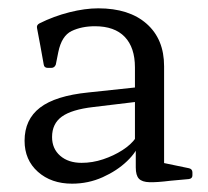

<svg xmlns="http://www.w3.org/2000/svg" viewBox="-20 -767 500 461"><path d="M153 -326Q103 -326 71 -354.5Q39 -383 39 -429Q39 -480 76 -508.5Q113 -537 192 -545L314 -558L312 -523L204 -510Q152 -504 128.5 -487Q105 -470 105 -438Q105 -410 124.5 -393Q144 -376 176 -376Q202 -376 227.5 -384.5Q253 -393 274 -406.5Q295 -420 306 -436L315 -425Q309 -403 285 -380Q261 -357 226.5 -341.5Q192 -326 153 -326ZM304 -605Q304 -653 279.5 -678.5Q255 -704 208 -704Q176 -704 152 -692.5Q128 -681 120 -642L114 -612Q111 -604 103 -604H95Q86 -604 85 -612Q81 -635 77 -656.5Q73 -678 69 -699Q67 -707 75 -711Q109 -728 146.5 -737.5Q184 -747 216 -747Q290 -747 332 -710Q374 -673 374 -608V-354L357 -379L434 -363Q442 -361 442 -353V-346Q442 -338 433 -337L389 -333Q357 -329 339 -329.5Q321 -330 313.5 -338Q306 -346 306 -365V-414L304 -420Z"/></svg>

Font: Hahmlet Light
Style: Regular
Weight: 300
Designer: Minjoo Ham & Mark Frömberg
Foundry: hypertype
Version: Version 1.002